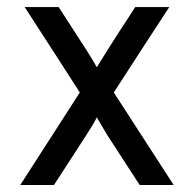

<svg xmlns="http://www.w3.org/2000/svg" viewBox="-20 -531 556 551"><path d="M38.1 0Q81.1 -66.4 209 -265.6Q169.9 -327.1 50.8 -510.7Q75.2 -510.7 148.4 -510.7Q168 -480.5 228.5 -386.7Q252 -349.6 257.8 -337.9Q282.2 -377.9 288.1 -386.7Q314.5 -428.7 368.2 -510.7Q392.6 -510.7 465.8 -510.7Q425.8 -450.2 306.6 -265.6Q349.6 -199.2 478.5 0Q454.1 0 380.9 0Q357.4 -36.1 287.1 -144.5Q276.4 -162.1 257.8 -194.3Q249 -175.8 228.5 -144.5Q197.3 -96.7 134.8 0Q110.4 0 38.1 0Z"/></svg>

Font: Overpass
Style: Regular
Weight: 400
Designer: Delve Withrington, Thomas Jockin
Version: Version 3.000;DELV;Overpass; ttfautohint (v1.5)